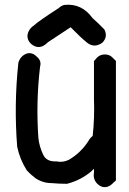

<svg xmlns="http://www.w3.org/2000/svg" viewBox="-20 -756 540 803"><path d="M249.5 -735.4Q285.2 -739.3 314.7 -725.6Q344.2 -711.9 366.7 -680.7Q392.1 -658.2 415.5 -633.8L416 -633.3L416.5 -632.8Q432.1 -602.5 408.7 -578.1L408.2 -577.6L407.7 -577.1Q373.5 -553.2 342.8 -578.6Q316.4 -600.1 275.4 -642.1L180.7 -579.6Q144.5 -542 108.4 -573.7V-574.2Q94.7 -587.4 94.7 -606.4V-606.9Q98.1 -633.8 121.6 -649.4Q140.6 -667.5 225.6 -722.2Q235.8 -731.9 248.5 -735.4H249ZM74.2 -522Q89.8 -534.7 105.2 -533.7Q120.6 -532.7 133.8 -519Q154.8 -502 147.5 -476.6Q129.9 -327.6 140.6 -178.2Q144.5 -143.1 160.2 -109.9Q174.3 -79.1 214.4 -81.1H215.3H215.8Q229.5 -78.1 242.2 -79.8Q254.9 -81.5 267.6 -87.4Q317.9 -116.7 349.6 -166Q356.4 -178.7 367.7 -187.5Q376 -264.2 373 -342.8V-499V-501.5L375 -502.9Q380.4 -508.8 386.2 -515.6L386.7 -516.1Q399.9 -528.3 418.9 -528.3Q428.2 -528.3 436.3 -525.1Q444.3 -522 450.2 -515.6L462.9 -502.9L464.8 -501.5V-499V-251V-3.9V-1L462.9 0.5Q461.9 1.5 461.2 2.2Q460.4 2.9 459.5 3.4Q458.5 3.9 457.8 4.6Q457 5.4 456.3 6.1Q455.6 6.8 454.8 7.6Q454.1 8.3 453.4 9Q452.6 9.8 451.9 10.5Q451.2 11.2 450.2 12.2Q439.9 22 429 25.1Q418 28.3 407.2 25.1Q396.5 22 386.7 12.2Q368.2 -6.3 373 -34.7V-50.3Q368.7 -45.9 364.3 -42V-41.5Q319.3 -2.4 260.3 12.7H259.8H258.8Q227.5 12.7 195.8 9.8Q159.2 9.8 128.4 -10.7Q109.4 -24.9 92.3 -43L91.8 -43.5V-43.9Q63 -89.4 51.8 -142.6V-143.1Q38.1 -318.4 56.6 -491.7V-492.2V-492.7Q61 -509.8 74.2 -522Z"/></svg>

Font: NaikaiFont
Style: SemiBold
Weight: 600
Version: Version 1.89